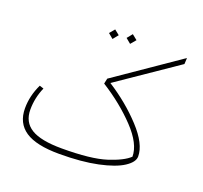

<svg xmlns="http://www.w3.org/2000/svg" viewBox="-132 -921 1150 1086"><g transform="rotate(20 443.0 -377.5)"><path d="M821 -708 464 -464Q581 -389 667.5 -295.5Q754 -202 754 -127Q754 -93 705 -61Q656 -29 559.5 -8.5Q463 12 329 12Q190 12 124.5 -32Q59 -76 59 -165Q59 -240 94 -313L119 -305Q90 -239 90 -168Q90 -93 148 -57.5Q206 -22 332 -22Q508 -22 598 -51Q688 -80 724 -115Q724 -192 637.5 -283Q551 -374 432 -449L439 -481L823 -745ZM463 -735 489 -767 520 -742 493 -710ZM360 -727 386 -758 416 -734 390 -702Z"/></g></svg>

Font: FiraGO UltraLight
Style: Italic
Weight: 200
Italic angle: -8°
Designer: bBox Type GmbH
Foundry: bBox Type GmbH
Version: Version 1.001